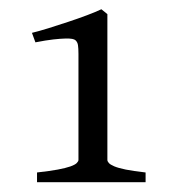

<svg xmlns="http://www.w3.org/2000/svg" viewBox="-20 -687 369 405"><path d="M58.1 -302.7V-323.2Q85 -326.2 101.8 -329.3Q118.7 -332.5 128.4 -335.9Q138.2 -339.4 141.8 -343Q145.5 -346.7 145.5 -349.6V-573.2Q145.5 -585 144.5 -591.6Q143.6 -598.1 139.2 -602.1Q137.2 -604 132.1 -605Q127 -606 117.4 -605.7Q107.9 -605.5 92.5 -603.8Q77.1 -602.1 54.7 -597.7L47.4 -617.7Q61.5 -621.1 82 -627.4Q102.5 -633.8 123.8 -640.9Q145 -647.9 163.8 -655Q182.6 -662.1 193.8 -667.5L206.5 -657.2V-349.6Q206.5 -346.7 209.5 -343.3Q212.4 -339.8 220.9 -336.2Q229.5 -332.5 245.4 -329.3Q261.2 -326.2 287.1 -323.2V-302.7Z"/></svg>

Font: Gentium Plus Viet
Style: Regular
Weight: 400
Designer: J. Victor Gaultney, Annie Olsen, Iska Routamaa, Becca Hirsbrunner
Foundry: SIL International
Version: Version 5.000